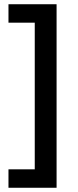

<svg xmlns="http://www.w3.org/2000/svg" viewBox="-20 -762 369 906"><path d="M247 -742V124H20V37H144V-655H20V-742Z"/></svg>

Font: Alexandria
Style: Regular
Weight: 400
Designer: Mohamed Gaber
Foundry: Kief Type Foundry
Version: Version 5.100